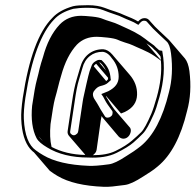

<svg xmlns="http://www.w3.org/2000/svg" viewBox="-20 -682 755 741"><path d="M513 -599C506 -603 498 -608 488 -612C478 -616 468 -620 459 -624C450 -628 439 -633 426 -637C413 -641 399 -646 383 -652C367 -658 346 -662 320 -662C294 -662 274 -661 262 -658C227 -648 200 -633 182 -613C129 -560 91 -457 68 -305C63 -270 61 -243 62 -222C64 -170 76 -132 96 -108C101 -103 105 -98 111 -94L172 -23C183 -15 193 -8 202 -3C244 22 304 36 381 39C398 40 425 37 461 32C479 30 502 19 533 -1L561 -19C570 -25 580 -32 589 -40C640 -82 678 -153 702 -254C715 -301 718 -352 711 -408C708 -430 702 -446 694 -456L633 -527L630 -530C620 -539 609 -550 596 -562C583 -574 572 -585 563 -596L555 -605C550 -610 545 -612 537 -612C529 -612 521 -608 513 -599ZM372 -234 377 -227C377 -226 378 -226 378 -226L438 -155C442 -151 447 -148 453 -147C460 -146 467 -148 473 -153C479 -158 482 -164 484 -171C486 -178 485 -184 482 -189L421 -260C407 -279 399 -293 395 -300C393 -304 390 -307 389 -310L390 -311L447 -244L462 -250C493 -265 508 -287 509 -316C510 -345 500 -371 480 -394L419 -465C417 -467 416 -469 414 -471C403 -484 391 -491 378 -492C356 -492 337 -486 321 -473C305 -460 295 -442 289 -420C287 -414 283 -399 276 -376C269 -353 263 -324 258 -289L241 -176C240 -169 242 -163 246 -158L307 -87C308 -86 308 -85 309 -84C258 -85 215 -96 179 -115C173 -140 172 -169 175 -203C182 -250 187 -283 192 -301C197 -319 201 -333 204 -346C207 -359 211 -373 216 -390C230 -441 250 -481 277 -510C297 -530 322 -540 353 -540C362 -540 375 -539 394 -537C413 -535 426 -532 433 -529C440 -526 449 -522 462 -518C475 -514 485 -511 493 -507C501 -503 513 -498 529 -491C545 -484 561 -476 576 -466C587 -459 595 -452 601 -448C605 -404 599 -357 585 -307C577 -279 570 -257 564 -243C548 -206 535 -182 525 -172C515 -162 503 -151 489 -139C475 -127 454 -113 427 -100C403 -88 373 -83 338 -83C340 -84 342 -86 343 -87C349 -92 352 -98 353 -105L369 -218C370 -223 371 -229 372 -234ZM390 -369 342 -426C343 -430 347 -433 351 -436L397 -382V-376L391 -370ZM389 -410 363 -441C366 -441 367 -440 367 -440C370 -437 373 -435 375 -432C381 -425 385 -418 389 -410ZM146 -137 137 -146C134 -149 132 -152 130 -155ZM601 -450 545 -515C550 -511 556 -508 561 -504C566 -500 571 -496 575 -491L583 -484L599 -465C600 -460 601 -455 601 -450ZM520 -593C526 -600 531 -602 535 -602C541 -602 544 -601 547 -598L555 -589C564 -578 576 -566 589 -554C602 -542 613 -531 623 -522C631 -515 637 -500 640 -476C647 -421 644 -371 632 -326C608 -226 571 -157 523 -118C514 -111 505 -104 496 -98L468 -80C438 -60 416 -50 401 -48C365 -43 338 -41 322 -42C246 -45 187 -59 147 -83C138 -88 129 -94 118 -102C91 -121 75 -160 72 -223C71 -243 73 -271 78 -305C101 -456 140 -557 189 -607C205 -625 230 -639 263 -648C275 -650 292 -652 318 -652C343 -652 364 -649 378 -643C394 -637 409 -631 422 -627C435 -623 445 -619 453 -615C462 -611 472 -606 483 -602C493 -598 501 -594 507 -590L514 -586ZM599 -487C595 -487 593 -489 591 -491L590 -492L582 -499C577 -505 573 -508 567 -512C562 -516 557 -519 552 -523C547 -527 537 -535 522 -545C506 -555 489 -564 473 -571C457 -578 446 -583 438 -587C430 -591 419 -595 406 -599C393 -603 384 -606 377 -609C368 -613 355 -616 336 -618C317 -620 302 -621 293 -621C260 -621 232 -610 210 -587C181 -556 160 -514 146 -462C141 -446 136 -431 133 -418C130 -405 127 -391 122 -373C117 -355 111 -322 104 -274C99 -223 105 -180 121 -149C128 -136 142 -125 162 -113C204 -87 258 -74 321 -74C363 -72 400 -77 430 -92C458 -106 480 -119 495 -132C509 -144 521 -156 531 -166C544 -179 556 -202 573 -240C580 -255 587 -277 595 -306C613 -369 617 -427 607 -480L606 -486ZM407 -378C405 -406 397 -426 372 -450C372 -450 366 -451 364 -451C357 -451 352 -448 346 -444C340 -440 335 -434 333 -427C332 -423 329 -417 326 -408C323 -398 319 -382 314 -360C309 -338 306 -323 304 -315C302 -306 300 -297 299 -289L282 -176C281 -171 280 -168 276 -165C272 -162 270 -160 265 -160C261 -160 257 -162 254 -165C251 -168 250 -171 251 -176L268 -289C273 -324 278 -353 285 -375C292 -398 296 -412 298 -419C303 -439 313 -455 327 -466C341 -477 357 -482 376 -482C388 -481 400 -474 411 -458C430 -436 438 -412 438 -386C438 -361 425 -344 398 -330L371 -319L378 -309C379 -307 382 -301 386 -294C390 -286 399 -273 413 -254C415 -251 415 -247 414 -242C413 -237 411 -235 407 -232C403 -229 399 -228 395 -228C390 -228 387 -230 385 -233L368 -260C364 -267 360 -275 355 -283C350 -291 346 -297 343 -302C339 -309 338 -317 339 -322C340 -325 341 -329 344 -332C352 -343 360 -348 368 -350C380 -353 390 -356 397 -363L408 -373Z"/></svg>

Font: AppleStorm
Style: ShdRgIta
Weight: 400
Foundry: Cannot Into Space Fonts
Version: Version 1.01